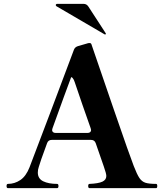

<svg xmlns="http://www.w3.org/2000/svg" viewBox="-20 -975 848 995"><path d="M795 -11Q795 0 789 0H444Q437 0 437 -11Q437 -22 444 -22Q490 -24 510.5 -33.5Q531 -43 531 -63Q531 -75 518 -112L476 -233Q470 -250 452 -250H248Q230 -250 224 -233Q186 -130 181 -110Q176 -96 176 -81Q176 -49 204 -35.5Q232 -22 276 -22Q283 -22 283 -11Q283 0 276 0H21Q14 0 14 -11Q14 -22 21 -22Q56 -22 85.5 -42Q115 -62 133 -108Q171 -208 242.5 -396.5Q314 -585 363 -717Q368 -731 384 -736L429 -749Q437 -752 443 -752Q449 -752 451 -750Q454 -747 455 -742Q486 -651 570 -407Q654 -163 673 -115Q690 -71 702.5 -52.5Q715 -34 733.5 -28Q752 -22 789 -22Q795 -22 795 -11ZM250 -301Q250 -294 255 -290Q260 -286 269 -286H433Q442 -286 447 -290Q452 -294 452 -301Q452 -304 450 -310Q407 -431 367 -550Q363 -563 356.5 -570.5Q350 -578 348 -573L311 -473L252 -310Q250 -304 250 -301ZM522 -797 525 -796Q526 -796 527.5 -797.5Q529 -799 529 -800L527 -804L438 -941Q429 -955 413 -955H276Q273 -955 271 -953Q269 -951 269 -949Q269 -946 272 -943Z"/></svg>

Font: Shippori Mincho B1 ExtraBold
Style: Regular
Weight: 800
Designer: FONTDASU
Foundry: FONTDASU / Google Inc. / but / Adobe
Version: Version 3.110; ttfautohint (v1.8.3)